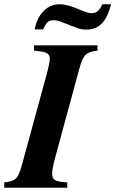

<svg xmlns="http://www.w3.org/2000/svg" viewBox="-52 -882 542 902"><path d="M51 -107C32 -36 17 -31 -32 -25V0H264V-25C207 -28 193 -37 193 -65C193 -81 196 -101 210 -152L322 -564C339 -627 357 -639 406 -644V-669H108V-644L140 -640C167 -637 182 -627 182 -607C182 -595 176 -565 168 -536ZM429 -862C414 -830 401 -820 378 -820C366 -820 351 -825 324 -836C283 -854 252 -862 227 -862C170 -862 124 -816 111 -744H151C164 -776 177 -787 199 -787C210 -787 224 -784 237 -779L296 -756C323 -745 334 -743 353 -743C413 -743 448 -778 470 -862Z"/></svg>

Font: STIXGeneral
Style: Bold Italic
Weight: 700
Italic angle: -16.33°
Designer: MicroPress Inc., with final additions and corrections provided by Coen Hoffman, Elsevier (retired)
Version: Version 1.1.0